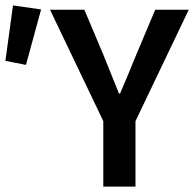

<svg xmlns="http://www.w3.org/2000/svg" viewBox="-35 -690 718 710"><path d="M347 0H466V-242L663 -654H539L469 -488C450 -440 430 -394 409 -344H405C385 -394 366 -440 347 -488L277 -654H150L347 -242ZM61 -450 117 -655 13 -670 -15 -465Z"/></svg>

Font: Source Sans Pro Semibold
Style: Regular
Weight: 600
Designer: Paul D. Hunt
Foundry: Adobe Systems Incorporated
Version: Version 3.006;hotconv 1.0.111;makeotfexe 2.5.65597